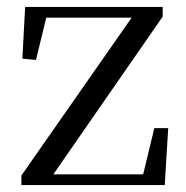

<svg xmlns="http://www.w3.org/2000/svg" viewBox="-20 -536 538 556"><path d="M42 0V-27.8L374.5 -503.9V-476.3L366.5 -484.9H236.9H89.2L118.7 -503.9L84.1 -362.4L44.8 -366.2L52.8 -516H451.1V-487.9L121.1 -11.8L126.6 -51.4L128.1 -31.1H263.5H416.3L390.3 -13.5L426.9 -165H467.1L457.1 0Z"/></svg>

Font: Early Summer Mincho VF
Style: Regular
Weight: 250
Designer: GuiWonder
Version: Version 1.002